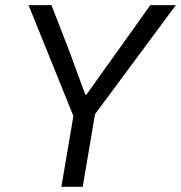

<svg xmlns="http://www.w3.org/2000/svg" viewBox="-20 -718 696 738"><path d="M297.9 0 345.2 -279.1 655.9 -698.2H557.9L312.1 -354H307.9L248.9 -514.9L177.9 -698.2H89.8L262.1 -272L215.9 0Z"/></svg>

Font: Margiela Mono Italic Italic
Style: Regular
Weight: 400
Designer: Mike Abbink, Paul van der Laan, Pieter van Rosmalen
Foundry: Bold Monday
Version: Version 2.003 2021